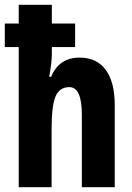

<svg xmlns="http://www.w3.org/2000/svg" viewBox="-23 -780 552 800"><path d="M193 -760V-682H290V-584H193V-555Q193 -519 182 -460H190Q223 -540 309 -540Q380 -540 417.5 -489Q455 -438 455 -343V0H318V-302Q318 -417 266 -417Q225 -417 208.5 -378.5Q192 -340 192 -242V0H55V-584H-3V-682H55V-760Z"/></svg>

Font: Noto Sans Bengali ExtraCondensed
Style: Bold
Weight: 700
Width: 2
Designer: Joana Ranito - Universal Thirst; Jelle Bosma - Monotype Design Team
Foundry: Universal Thirst ehf.
Version: Version 3.000; ttfautohint (v1.8.4.7-5d5b)